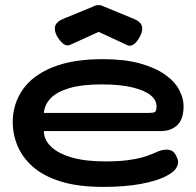

<svg xmlns="http://www.w3.org/2000/svg" viewBox="-20 -717 770 753"><path d="M385 16Q287 16 219 -5Q151 -26 109.5 -62.5Q68 -99 49 -144.5Q30 -190 30 -239Q30 -308 68 -364Q106 -420 184.5 -452.5Q263 -485 383 -485Q468 -485 528 -468.5Q588 -452 626.5 -425Q665 -398 682.5 -365Q700 -332 700 -301Q700 -249 675 -226Q650 -203 612 -203H152Q152 -170 179 -143Q206 -116 259.5 -100Q313 -84 392 -84Q444 -84 479 -88.5Q514 -93 537 -99.5Q560 -106 575 -112.5Q590 -119 602 -124Q614 -129 628 -130Q641 -131 652 -126.5Q663 -122 671 -106Q678 -92 678.5 -83Q679 -74 675 -66Q668 -45 631 -26Q594 -7 531.5 4.5Q469 16 385 16ZM152 -274H556Q573 -274 583.5 -276Q594 -278 594 -300Q594 -325 570 -344Q546 -363 498.5 -374.5Q451 -386 379 -386Q302 -386 252.5 -371.5Q203 -357 179 -332Q155 -307 152 -274ZM367 -697Q373 -697 377.5 -695.5Q382 -694 386 -692L505 -643Q530 -633 536 -616Q542 -599 529 -574Q518 -553 505 -543.5Q492 -534 479 -540L367 -592L255 -541Q241 -535 228 -545.5Q215 -556 203 -576Q191 -600 197 -616.5Q203 -633 228 -643L347 -692Q350 -694 355 -695.5Q360 -697 367 -697Z"/></svg>

Font: Fredoka Expanded Medium
Style: Regular
Weight: 500
Width: 7
Designer: Ben Nathan
Foundry: Milena B. Brandão, Ben Nathan
Version: Version 2.001